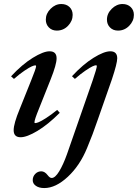

<svg xmlns="http://www.w3.org/2000/svg" viewBox="-20 -685 699 974"><path d="M268.1 -529.8Q243.7 -529.8 228 -545.7Q212.4 -561.5 212.4 -585.4Q212.4 -616.2 236.6 -640.4Q260.7 -664.6 291 -664.6Q316.9 -664.6 332.8 -649.2Q348.6 -633.8 348.6 -609.4Q348.6 -578.6 325.2 -554.2Q301.8 -529.8 268.1 -529.8ZM578.6 -529.8Q553.7 -529.8 538.1 -545.7Q522.5 -561.5 522.5 -585.4Q522.5 -616.2 546.9 -640.4Q571.3 -664.6 601.6 -664.6Q627 -664.6 643.1 -649.2Q659.2 -633.8 659.2 -609.4Q659.2 -578.6 635.5 -554.2Q611.8 -529.8 578.6 -529.8ZM84.5 11.2Q49.3 11.2 49.3 -24.4Q49.3 -58.1 80.1 -132.3L138.2 -277.3Q163.1 -338.4 163.1 -349.1Q163.1 -353.5 159.2 -353.5Q153.3 -353.5 140.9 -348.1Q128.4 -342.8 103.8 -326.2Q79.1 -309.6 50.8 -284.7L36.1 -297.9Q92.3 -358.4 146.2 -391.6Q200.2 -424.8 231.4 -424.8Q267.1 -424.8 267.1 -389.2Q267.1 -357.9 237.3 -283.2L177.2 -132.3Q154.8 -77.6 154.8 -64.5Q154.8 -60.5 158.2 -60.5Q164.6 -60.5 176.3 -65.2Q188 -69.8 213.4 -85.9Q238.8 -102.1 270 -127.4L283.2 -112.8Q223.1 -52.7 169.7 -20.8Q116.2 11.2 84.5 11.2ZM204.6 269Q178.2 269 162.1 257.8Q146 246.6 146 229Q146 210.4 158.7 197.3Q171.4 184.1 189.5 184.1Q207 184.1 222.2 204.1Q232.4 217.8 242.2 217.8Q259.8 217.8 280.3 184.1Q300.8 150.4 319.8 97.2L450.2 -277.3Q471.2 -339.4 471.2 -349.6Q471.2 -354 467.3 -354Q461.4 -354 449.2 -348.4Q437 -342.8 412.6 -326.2Q388.2 -309.6 359.9 -284.7L345.2 -298.3Q400.9 -358.4 454.3 -391.6Q507.8 -424.8 539.6 -424.8Q574.7 -424.8 574.7 -389.2Q574.7 -363.8 547.9 -283.2L476.1 -78.1Q450.2 -1.5 421.9 65.4Q385.7 154.3 324.2 211.7Q262.7 269 204.6 269Z"/></svg>

Font: Elstob 18pt SemiBold
Style: Italic
Weight: 600
Italic angle: -20°
Designer: Peter S. Baker
Version: Version 1.015